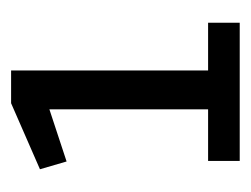

<svg xmlns="http://www.w3.org/2000/svg" viewBox="-73 -669 452 346"><g transform="rotate(-90 153.0 -496.0)"><path d="M36 -347H129V-633L35 -602L21 -650L140 -702H199V-347H285V-290H36Z"/></g></svg>

Font: Epunda Sans Medium
Style: Regular
Weight: 500
Designer: Simon Atzbach
Foundry: typofactur
Version: Version 2.204; ttfautohint (v1.8.4.7-5d5b)